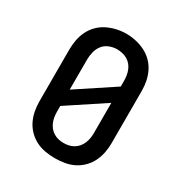

<svg xmlns="http://www.w3.org/2000/svg" viewBox="-176 -873 951 1008"><g transform="rotate(30 300.0 -369.0)"><path d="M300 8Q271 8 241.5 3Q212 -2 186 -15Q160 -28 139 -49Q118 -70 105 -96.5Q92 -123 86.5 -152Q81 -181 81 -210V-525Q81 -554 86.5 -583Q92 -612 105 -638.5Q118 -665 139 -686Q160 -707 186.5 -720Q213 -733 242 -739.5Q271 -746 300 -746Q329 -746 358 -739.5Q387 -733 413.5 -720Q440 -707 461 -686Q482 -665 495 -638.5Q508 -612 513.5 -583Q519 -554 519 -525V-210Q519 -181 513.5 -152Q508 -123 495 -96.5Q482 -70 461 -49Q440 -28 414 -15Q388 -2 358.5 3Q329 8 300 8ZM188 -343 412 -491V-525Q412 -541 409.5 -557Q407 -573 401 -588Q395 -603 384.5 -615.5Q374 -628 360 -636Q346 -644 330 -647.5Q314 -651 298 -651Q275 -651 252 -642Q229 -633 214.5 -614.5Q200 -596 194 -572.5Q188 -549 188 -525ZM300 -84Q316 -84 331.5 -87.5Q347 -91 361 -99.5Q375 -108 385 -120.5Q395 -133 401 -147.5Q407 -162 409.5 -178Q412 -194 412 -210V-392L188 -244V-210Q188 -194 190.5 -178Q193 -162 199 -147.5Q205 -133 215 -120.5Q225 -108 239 -99.5Q253 -91 268.5 -87.5Q284 -84 300 -84Z"/></g></svg>

Font: Iosevka Curly Slab SmBdEx
Style: Regular
Weight: 600
Width: 7
Monospace: yes
Designer: Belleve Invis
Foundry: Belleve Invis
Version: Version 11.1.0; ttfautohint (v1.8.3)